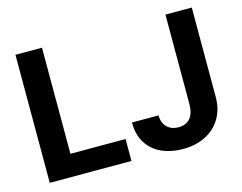

<svg xmlns="http://www.w3.org/2000/svg" viewBox="-99 -861 1290 1024"><g transform="rotate(-15 546.5 -348.5)"><path d="M59.6 -707H206.1V-121.1H510.7V0H59.6ZM1033.2 -707V-213.9Q1033.2 -146 1003.2 -95.5Q973.1 -44.9 918.9 -17.6Q864.7 9.8 793.9 9.8Q728.5 9.8 676.8 -13.4Q625 -36.6 595.5 -83.3Q565.9 -129.9 566.4 -197.3H712.9Q713.4 -155.8 737.3 -132.1Q761.2 -108.4 800.8 -108.4Q842.8 -108.4 865.2 -135.3Q887.7 -162.1 887.7 -213.9V-707Z"/></g></svg>

Font: Pretendard Std
Style: Bold
Weight: 700
Designer: Base glyphs from Inter by Rasmus Andersson; Hangeul glyphs from Noto Sans CJK(Source Han Sans) by Jang Soo-young and Kan
Foundry: Kil Hyung-jin
Version: Version 1.309